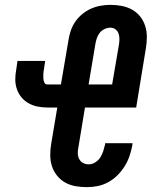

<svg xmlns="http://www.w3.org/2000/svg" viewBox="-20 -763 640 791"><path d="M338 8Q314 8 291 4Q268 0 248.5 -11Q229 -22 215 -39.5Q201 -57 194 -78.5Q187 -100 187 -124Q187 -148 191 -171L216 -320H176Q155 -320 135 -324Q115 -328 98 -337.5Q81 -347 68.5 -362Q56 -377 49.5 -396Q43 -415 43 -435.5Q43 -456 47 -477L52 -512H166L161 -477Q159 -468 158.5 -458.5Q158 -449 158.5 -440.5Q159 -432 162.5 -423.5Q166 -415 175 -415H231L262 -597Q265 -617 271.5 -636.5Q278 -656 290 -673.5Q302 -691 319 -705Q336 -719 355.5 -727.5Q375 -736 395.5 -739.5Q416 -743 435 -743Q459 -743 482 -738.5Q505 -734 524.5 -723Q544 -712 557.5 -695Q571 -678 578 -656.5Q585 -635 585 -611Q585 -587 581 -564L541 -320H330L303 -156Q300 -143 300.5 -130.5Q301 -118 306.5 -107.5Q312 -97 322.5 -91.5Q333 -86 346 -86Q360 -86 373 -94.5Q386 -103 393.5 -115Q401 -127 405.5 -141Q410 -155 413 -168V-173H526L525 -164Q521 -142 513.5 -120Q506 -98 493.5 -78Q481 -58 464 -41Q447 -24 426 -12.5Q405 -1 382.5 3.5Q360 8 338 8ZM345 -415H442L470 -579Q472 -591 472 -602.5Q472 -614 468.5 -624.5Q465 -635 456 -642Q447 -649 435 -649Q423 -649 411 -643.5Q399 -638 391 -628Q383 -618 379 -606Q375 -594 373 -582Z"/></svg>

Font: Iosevka HT Extrabold Extended
Style: Italic
Weight: 800
Width: 7
Italic angle: -9°
Monospace: yes
Designer: Belleve Invis
Foundry: Belleve Invis
Version: Version 32.3.0; ttfautohint (v1.8.4)